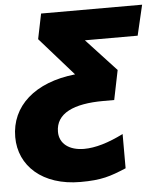

<svg xmlns="http://www.w3.org/2000/svg" viewBox="-66 -600 748 888"><g transform="rotate(-5 308.0 -156.0)"><path d="M272 240C370 240 411 226 485 195V36C415 71 354 89 302 89C233 89 188 55 188 0C188 -86 272 -124 410 -124H460L488 -261L349 -411H594L627 -552H158L134 -435L290 -258C102 -238 -11 -137 -11 7C-11 141 96 240 272 240Z"/></g></svg>

Font: Noto Sans Black
Style: Italic
Weight: 900
Italic angle: -12°
Designer: Monotype Design Team
Foundry: Monotype Imaging Inc.
Version: Version 2.013